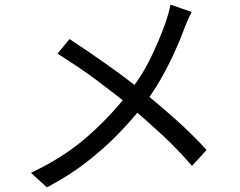

<svg xmlns="http://www.w3.org/2000/svg" viewBox="-20 -780 1040 831"><path d="M810 -728Q802 -715 792.5 -693Q783 -671 777 -655Q759 -605 732.5 -547.5Q706 -490 672.5 -432Q639 -374 598 -321Q550 -260 489.5 -198Q429 -136 353.5 -77.5Q278 -19 183 31L114 -32Q254 -98 354.5 -185.5Q455 -273 531 -371Q594 -450 633 -531Q672 -612 698 -686Q703 -701 709 -722.5Q715 -744 718 -760ZM281 -611Q318 -587 361 -557.5Q404 -528 447 -497.5Q490 -467 528.5 -438Q567 -409 595 -386Q671 -325 743 -260.5Q815 -196 874 -131L811 -62Q748 -135 681.5 -196.5Q615 -258 540 -322Q513 -345 477 -373Q441 -401 399.5 -432Q358 -463 314 -492.5Q270 -522 229 -548Z"/></svg>

Font: Farlight84_Sys_V01
Style: Regular
Weight: 400
Designer: Ryoko NISHIZUKA  (kana, bopomofo & ideographs); Paul D. Hunt (Latin, Greek & Cyrillic); Sandoll Communications , Soo-you
Foundry: Adobe
Version: Version 2.004;October 29, 2024;FontCreator 14.0.0.2814 64-bi